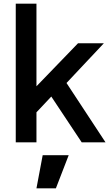

<svg xmlns="http://www.w3.org/2000/svg" viewBox="-20 -777 607 1048"><path d="M66 0H179V-164L260 -250L426 0H556L343 -324L547 -541H406L179 -306V-757H66ZM179 251H285L355 70H213Z"/></svg>

Font: Mluvka SemiBold
Style: Regular
Weight: 600
Designer: Modified by Jiří Krblich, Original typeface by Gumpita Rahayu
Foundry: Gumpita Rahayu & Jiří Krblich
Version: Version 2.000;Glyphs 3.1.1 (3134)